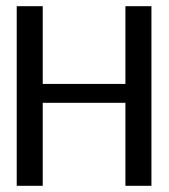

<svg xmlns="http://www.w3.org/2000/svg" viewBox="-20 -600 545 620"><path d="M34 0H118V-268H385V0H469V-580H385V-329H118V-580H34Z"/></svg>

Font: Charger Sport
Style: DfBdExt
Weight: 400
Designer: Jasper
Foundry: Cannot Into Space Fonts
Version: Version 1.1